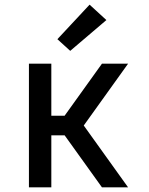

<svg xmlns="http://www.w3.org/2000/svg" viewBox="-20 -803 640 823"><path d="M104 0V-530H200V-307H257L417 -530H529L339 -265L529 0H417L257 -223H200V0ZM281 -585 226 -635 364 -783 436 -717Z"/></svg>

Font: Iosevka Curly Medium Extended
Style: Regular
Weight: 500
Width: 7
Monospace: yes
Designer: Belleve Invis
Foundry: Belleve Invis
Version: Version 11.1.0; ttfautohint (v1.8.3)